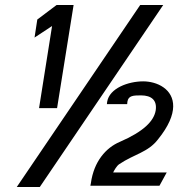

<svg xmlns="http://www.w3.org/2000/svg" viewBox="-20 -737 712 767"><path d="M118 -587 188 -633 136 -305H208L274 -717H206L129 -659ZM47 10H139L632 -717H540ZM341 5H617L646 -48H432C437 -58 446 -74 456 -81C517 -122 571 -128 611 -180C697 -286 680 -355 633 -388C609 -405 578 -412 552 -412C493 -412 417 -385 408 -330L407 -321H488L489 -331C493 -355 512 -356 543 -356C586 -356 608 -336 602 -296C595 -254 555 -212 458 -170C404 -147 355 -93 343 -5Z"/></svg>

Font: Charger Sport
Style: DfBdObl
Weight: 400
Designer: Jasper
Foundry: Cannot Into Space Fonts
Version: Version 1.1